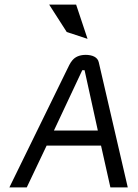

<svg xmlns="http://www.w3.org/2000/svg" viewBox="-20 -820 602 840"><path d="M363 -650 313 -800H195L272 -680ZM539 0 412 -548C407 -570 384 -580 354 -580C297 -579 287 -542 272 -513L21 0H97L184 -183H422L463 0ZM216 -249 340 -513H350L408 -249Z"/></svg>

Font: Charger
Style: It
Weight: 400
Designer: Jasper
Foundry: Cannot Into Space Fonts
Version: Version 0.98